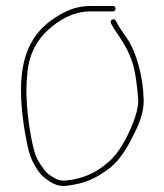

<svg xmlns="http://www.w3.org/2000/svg" viewBox="-20 -621 548 640"><path d="M365 -592C365 -598 362 -601 356 -601H282C238.7 -601 207.4 -588 178 -571C96 -523.5 50 -450.9 50 -321C50 -255.6 61.6 -176.7 75 -121C84.4 -87.1 91.6 -76.4 106 -53C119 -34.2 129.3 -27.1 149 -14C172.7 0 188.3 1.7 223 -5C277.4 -13.4 315.6 -37.1 351 -65C377.1 -87 401.5 -124 418 -157C436.9 -194.8 459 -234.6 459 -287C458.3 -296.3 457.7 -307.7 457 -321C451.1 -382.7 433.7 -441.5 410 -483C401.1 -495.9 378.6 -528.3 371 -542L366 -552C359.4 -562.6 344.6 -553.7 350 -543L355 -534C359 -526.7 365.3 -517 374 -505C393.6 -474 407.1 -453.6 420 -417C431.6 -384.2 438.1 -327.3 441 -286C441 -261.9 430.9 -229.8 423 -210C404.7 -164.2 375.7 -107.6 339 -79C307.9 -51.5 269.6 -30.3 220 -22C190.3 -17.1 178 -17.3 159 -29C139.5 -40.7 132.9 -46.2 121 -64C106.9 -85.2 100.4 -93.7 92 -126C78.6 -179.6 68 -257.6 68 -320.5C68 -338.2 69 -356 71 -374C76.5 -448.4 110.2 -498.4 154.5 -533.5C186.2 -558.6 227.4 -583 282 -583H356C362 -583 365 -586 365 -592Z"/></svg>

Font: HoneyBee
Style: BLn
Weight: 100
Foundry: Cannot Into Space Fonts
Version: Version 0.89